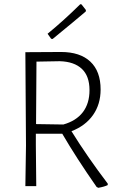

<svg xmlns="http://www.w3.org/2000/svg" viewBox="-20 -888 578 916"><path d="M494 -12V-5Q478 3 449 8L441 4Q344 -135 277 -250H151V-197L153 0H101L104 -194L101 -639L271 -640Q362 -640 411 -594Q460 -548 460 -461Q460 -391 424 -339.5Q388 -288 321 -262Q396 -141 494 -12ZM152 -296 282 -294Q343 -311 375 -352.5Q407 -394 407 -458Q407 -525 370.5 -559.5Q334 -594 265 -596L154 -594ZM369 -867 390 -840 389 -833Q341 -792 231 -702L224 -703L207 -727Q284 -790 363 -868Z"/></svg>

Font: Luna Sans Light
Style: Regular
Weight: 300
Designer: Juan Pablo del Peral
Foundry: Huerta Tipografica
Version: Version 2.001; ttfautohint (v1.5)